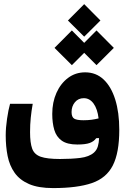

<svg xmlns="http://www.w3.org/2000/svg" viewBox="-20 -706 626 951"><path d="M242.7 225.6Q169.9 225.6 123.8 205.6Q77.6 185.5 52.5 149.9Q27.3 114.3 17.8 66.9Q8.3 19.5 8.3 -35.2Q8.3 -72.8 14.9 -117.7Q21.5 -162.6 29.8 -191.9H142.1Q135.7 -156.2 132.3 -122.6Q128.9 -88.9 128.9 -51.3Q128.9 1.5 139.4 30.3Q149.9 59.1 181.6 70.3Q213.4 81.5 276.9 81.5Q333 81.5 377.2 76.2Q421.4 70.8 445.3 49.8Q459.5 37.1 464.8 18.3Q470.2 -0.5 470.7 -22L456.5 -21.5Q445.8 -5.9 424.8 2Q403.8 9.8 362.8 9.8Q312.5 9.8 285.6 -9.5Q258.8 -28.8 248.8 -63Q238.8 -97.2 238.8 -141.6Q238.8 -199.2 259.5 -245.8Q280.3 -292.5 317.1 -320.1Q354 -347.7 401.9 -347.7Q455.6 -347.7 493.2 -312.3Q530.8 -276.9 550.8 -212.9Q570.8 -148.9 570.8 -63Q570.8 50.8 538.8 113.5Q506.8 176.3 434.8 200.9Q362.8 225.6 242.7 225.6ZM468.3 -119.6Q462.9 -166 443.6 -192.9Q424.3 -219.7 395 -219.7Q367.7 -219.7 351.1 -199.7Q334.5 -179.7 334.5 -150.9Q334.5 -126.5 347.4 -118.4Q360.4 -110.4 393.6 -110.4Q415 -110.4 432.9 -112.8Q450.7 -115.2 468.3 -119.6ZM458 -383.3 397 -444.3 335.9 -383.3 250 -468.8 335.9 -555.2 397 -493.7 458 -555.2 543.9 -468.8ZM397 -524.4 316.4 -604.5 397 -685.5 477.5 -604.5Z"/></svg>

Font: Cascadia Mono
Style: Bold
Weight: 700
Monospace: yes
Designer: Aaron Bell
Foundry: Saja Typeworks
Version: Version 2404.023; ttfautohint (v1.8.4)